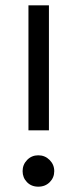

<svg xmlns="http://www.w3.org/2000/svg" viewBox="-20 -694 291 722"><path d="M124 -110Q149 -110 166.5 -92.5Q184 -75 184 -50.5Q184 -26 167 -9Q150 8 124 8Q98 8 81.5 -9Q65 -26 65 -50.5Q65 -75 82 -92.5Q99 -110 124 -110ZM164 -204H87V-674H164Z"/></svg>

Font: Hind Kochi
Style: Regular
Weight: 400
Designer: Dhruvi Tolia
Foundry: Indian Type Foundry
Version: Version 0.702;PS 1.0;hotconv 1.0.81;makeotf.lib2.5.63406